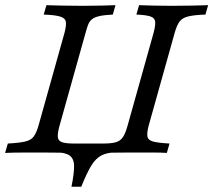

<svg xmlns="http://www.w3.org/2000/svg" viewBox="-27 -591 825 742"><path d="M-7.3 0 3.2 -36.3Q47.6 -38.7 70.2 -44Q92.7 -49.2 103.2 -63.3Q113.7 -77.4 121.8 -105.6L222.6 -465.3Q229.8 -493.5 227.4 -507.3Q225 -521 205.6 -527Q186.3 -533.1 141.9 -534.7L152.4 -571Q174.2 -570.2 210.9 -569.4Q247.6 -568.5 291.9 -568.5Q332.3 -568.5 365.3 -569.4Q398.4 -570.2 419.4 -571L408.9 -534.7Q376.6 -533.1 358.1 -529Q339.5 -525 329.4 -517.3Q319.4 -509.7 314.1 -496.8Q308.9 -483.9 304 -465.3L203.2 -105.6Q195.2 -76.6 196.4 -61.7Q197.6 -46.8 212.5 -41.5Q227.4 -36.3 259.7 -36.3H371.8Q404 -36.3 421.4 -41.5Q438.7 -46.8 448.4 -61.7Q458.1 -76.6 466.1 -105.6L566.9 -465.3Q574.2 -493.5 572.6 -507.7Q571 -521.8 554.4 -527.4Q537.9 -533.1 500 -534.7L510.5 -571Q530.6 -570.2 564.1 -569.4Q597.6 -568.5 636.3 -568.5Q681.5 -568.5 718.1 -569.4Q754.8 -570.2 777.4 -571L766.9 -534.7Q722.6 -533.1 700 -527.4Q677.4 -521.8 666.9 -507.7Q656.5 -493.5 648.4 -465.3L547.6 -105.6Q540.3 -78.2 542.7 -63.7Q545.2 -49.2 564.9 -44Q584.7 -38.7 628.2 -36.3L617.7 0Q596.8 -1.6 560.1 -1.6Q523.4 -1.6 478.2 -1.6Q433.9 -1.6 387.5 -0.8Q341.1 0 304 0Q268.5 0 224.2 -0.8Q179.8 -1.6 133.9 -1.6Q104.8 -1.6 78.2 -1.6Q51.6 -1.6 29.8 -1.2Q8.1 -0.8 -7.3 0ZM249.2 130.6Q259.7 79 259.3 50.4Q258.9 21.8 241.5 9.7Q224.2 -2.4 185.5 -2.4L318.5 -9.7L425.8 -2.4Q388.7 -2.4 365.7 9.3Q342.7 21 325.4 49.6Q308.1 78.2 287.1 130.6Z"/></svg>

Font: Playfair 9pt
Style: Italic
Weight: 400
Italic angle: -15.6°
Designer: Claus Eggers Sørensen
Foundry: Claus Eggers Sørensen
Version: Version 2.001;gftools[0.9.30]